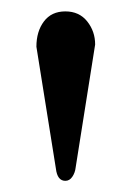

<svg xmlns="http://www.w3.org/2000/svg" viewBox="-20 -728 231 337"><path d="M43.9 -646Q43.9 -672.9 57.1 -690.4Q70.3 -708 94.7 -708Q119.1 -708 133.1 -690.4Q147 -672.9 147 -649.9L112.8 -434.1Q111.8 -424.8 106.9 -417.7Q102.1 -410.6 94.7 -410.6Q80.6 -410.6 78.1 -432.1Z"/></svg>

Font: Corben
Style: Regular
Weight: 400
Designer: vernon adams
Foundry: vernon adams
Version: Version 1.101